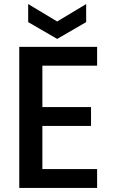

<svg xmlns="http://www.w3.org/2000/svg" viewBox="-20 -927 564 947"><path d="M189 -603V-399H429V-306H189V-93H459V0H75V-696H459V-603ZM405 -818 262 -735 119 -818V-907L262 -821L405 -907Z"/></svg>

Font: Poppins Medium A&M
Style: Regular
Weight: 500
Designer: Ninad Kale (Devanagari), Jonny Pinhorn (Latin)
Foundry: Indian Type Foundry
Version: 4.004